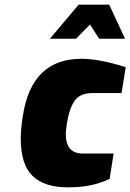

<svg xmlns="http://www.w3.org/2000/svg" viewBox="-20 -797 559 823"><path d="M69 -204Q69 -245 78 -300Q115 -545 329 -545Q406 -545 519 -509L501 -398H376Q324 -398 301 -366.5Q278 -335 267 -270Q262 -238 262 -223Q262 -139 334 -139H467L450 -30Q411 -12 369 -3Q327 6 270 6Q171 6 120 -42.5Q69 -91 69 -204ZM317 -777H448L516 -631H405L366 -692L306 -631H194Z"/></svg>

Font: Exo Black
Style: Italic
Weight: 900
Italic angle: -9°
Designer: Natanael Gama
Foundry: Natanael Gama
Version: Version 1.500; ttfautohint (v1.6)